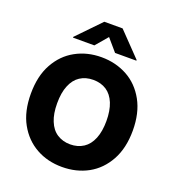

<svg xmlns="http://www.w3.org/2000/svg" viewBox="-167 -1088 1123 1229"><g transform="rotate(20 394.5 -474.0)"><path d="M741.7 -363.8Q741.7 -244.1 695.3 -160.2Q648.9 -76.2 570.8 -33.2Q492.2 9.8 394 9.8Q295.4 9.8 217.8 -33.7Q139.2 -77.6 93.3 -160.6Q47.4 -243.2 47.4 -363.8Q47.4 -483.9 93.3 -566.9Q139.6 -650.9 217.8 -693.8Q296.4 -737.3 394 -737.3Q491.2 -737.3 570.8 -693.8Q648.9 -650.9 695.3 -566.9Q741.7 -482.9 741.7 -363.8ZM542 -483.9Q521.5 -533.7 484.4 -558.1Q446.3 -583 394 -583Q342.3 -583 304.2 -558.1Q266.6 -533.7 246.6 -483.9Q226.6 -436 226.6 -363.8Q226.6 -291.5 246.6 -243.7Q266.6 -193.8 304.2 -169.4Q343.3 -144 394 -144Q445.3 -144 484.4 -169.4Q521.5 -193.8 542 -243.7Q562 -293.5 562 -363.8Q562 -434.1 542 -483.9ZM609.9 -792.5H464.8L394 -875L323.7 -792.5H178.2V-797.4L332 -956.5H456.5L609.9 -797.4Z"/></g></svg>

Font: My Font
Style: Regular
Weight: 500
Designer: Rasmus Andersson
Foundry: rsms
Version: Version 0.001